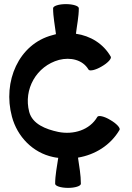

<svg xmlns="http://www.w3.org/2000/svg" viewBox="-20 -733 642 933"><path d="M373 160C373 117 365 75 359 33C442 19 517 -27 561 -102C566 -111 546 -133 516 -150C487 -168 458 -174 453 -165C416 -101 337 -77 263 -92C202 -105 138 -130 122 -189C93 -299 157 -412 267 -442C322 -456 382 -443 410 -395C415 -386 444 -392 474 -410C504 -427 524 -449 518 -458C482 -521 419 -559 349 -569C354 -611 363 -652 363 -693C363 -704 335 -713 300 -713C266 -713 238 -704 238 -693C238 -651 247 -609 252 -567C246 -565 240 -564 234 -562C71 -519 -8 -337 38 -166C64 -69 139 9 238 30C246 32 254 33 263 34C257 76 248 118 248 160C248 171 276 180 311 180C345 180 373 171 373 160Z"/></svg>

Font: Nupuram
Style: Bold
Weight: 700
Designer: Santhosh Thottingal (santhosh.thottingal@gmail.com)
Foundry: SMC
Version: Version 1.000